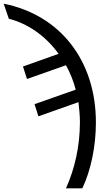

<svg xmlns="http://www.w3.org/2000/svg" viewBox="-91 -785 599 1045"><path d="M268 240H357C403 144 431 12 431 -118C431 -454 238 -703 -71 -765L-43 -683C56 -658 155 -593 228 -492L34 -423L56 -355L268 -430C290 -390 309 -345 321 -297L97 -218L118 -152L336 -229C340 -194 344 -158 344 -121C344 13 315 136 268 240Z"/></svg>

Font: Noto Sans Thai
Style: Regular
Weight: 400
Designer: Monotype Design Team
Foundry: Monotype Imaging Inc.
Version: Version 1.901